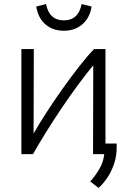

<svg xmlns="http://www.w3.org/2000/svg" viewBox="-20 -757 630 943"><path d="M294 -606Q239 -606 203 -637.5Q167 -669 158 -725L206 -737Q222 -657 294 -657Q365 -657 381 -737L430 -725Q421 -669 384.5 -637.5Q348 -606 294 -606ZM464 166 423 134Q442 115 465 78Q488 41 492 0H437Q437 -111 437.5 -220.5Q438 -330 438 -436Q406 -398 366 -344Q326 -290 284.5 -228.5Q243 -167 206 -107.5Q169 -48 142 0H85V-516H146Q146 -410 145.5 -306Q145 -202 145 -101Q171 -147 207.5 -203.5Q244 -260 285.5 -318.5Q327 -377 367.5 -429Q408 -481 442 -516H498V-52H553V-39Q554 6 541 45.5Q528 85 507 116Q486 147 464 166Z"/></svg>

Font: Ubuntu Sans Light
Style: Regular
Weight: 300
Designer: Dalton Maag Ltd
Foundry: Dalton Maag Ltd
Version: Version 1.006; ttfautohint (v1.8.4.7-5d5b)